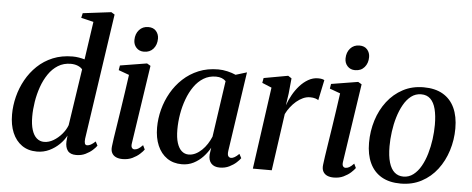

<svg xmlns="http://www.w3.org/2000/svg" viewBox="-53 -950 2688 1093"><g transform="rotate(5 1291.0 -403.0)"><path d="M456 -86.5Q454 -68.5 457.2 -59.2Q460.5 -50 470.5 -50Q480 -50 491.5 -56.2Q503 -62.5 517.5 -76L529.5 -53Q522 -42 505.8 -27.2Q489.5 -12.5 466 -1Q442.5 10.5 413 10.5Q379 10.5 364.5 -8.8Q350 -28 351.5 -61L354.5 -95.5Q341 -69 316.2 -44.8Q291.5 -20.5 259 -5Q226.5 10.5 188.5 10.5Q138 10.5 102.5 -14.5Q67 -39.5 48.2 -84Q29.5 -128.5 29.5 -188Q29.5 -239 42.5 -290.2Q55.5 -341.5 81 -387.2Q106.5 -433 144.2 -469Q182 -505 232.2 -525.8Q282.5 -546.5 345 -546.5Q362.5 -546.5 380.5 -543.5Q398.5 -540.5 413.5 -536L445 -753L374 -770L380 -797L542 -817L561.5 -805ZM404.5 -478Q395.5 -489.5 377.8 -496.8Q360 -504 338 -504Q297 -504 265.2 -484.2Q233.5 -464.5 210.8 -431Q188 -397.5 173.5 -356Q159 -314.5 152 -270.5Q145 -226.5 145 -186Q145 -140.5 154.8 -109.8Q164.5 -79 182.5 -63.5Q200.5 -48 224.5 -48Q251.5 -48 277.8 -63.5Q304 -79 325 -103.5Q346 -128 356 -155Z M678 10.5Q656.5 10.5 640.8 3.5Q625 -3.5 617 -18.5Q609 -33.5 612 -57Q613.5 -72.5 618.2 -104Q623 -135.5 629.8 -178.8Q636.5 -222 644 -271.2Q651.5 -320.5 659 -371.8Q666.5 -423 673 -470L612.5 -492L617 -519L770 -544L790.5 -532L723.5 -84.5Q720.5 -66 726 -58.2Q731.5 -50.5 740 -50.5Q750.5 -50.5 761.2 -56.2Q772 -62 788 -78.5L799.5 -54.5Q792 -43.5 775.2 -28.2Q758.5 -13 734 -1.2Q709.5 10.5 678 10.5ZM746 -609Q719 -609 702.5 -627Q686 -645 686.5 -671.5Q687 -706 707 -728.5Q727 -751 759.5 -751Q788.5 -751 804 -733Q819.5 -715 819.5 -690Q819.5 -655 799.8 -632Q780 -609 746 -609Z M1274 -88.5Q1271 -66.5 1277 -58.2Q1283 -50 1293 -50Q1302 -50 1313.2 -56.5Q1324.5 -63 1338.5 -77L1351 -53.5Q1344.5 -43.5 1328.2 -28.5Q1312 -13.5 1287.8 -1.5Q1263.5 10.5 1233 10.5Q1201.5 10.5 1184.8 -7.5Q1168 -25.5 1170 -59L1175.5 -98Q1161 -71 1137.8 -46Q1114.5 -21 1084 -5.2Q1053.5 10.5 1017 10.5Q967.5 10.5 932 -14Q896.5 -38.5 877.5 -82.8Q858.5 -127 858.5 -186Q858.5 -237.5 872 -289Q885.5 -340.5 911.8 -386.5Q938 -432.5 976.5 -468.2Q1015 -504 1065.2 -524.8Q1115.5 -545.5 1177 -545.5Q1203 -545.5 1229.8 -539.2Q1256.5 -533 1277.5 -523.5L1341 -543ZM1224 -482.5Q1215 -492 1200.8 -497.8Q1186.5 -503.5 1168 -503.5Q1128 -503.5 1097 -484.5Q1066 -465.5 1043 -432.8Q1020 -400 1004.8 -358.5Q989.5 -317 982 -272.5Q974.5 -228 974.5 -185Q974.5 -138 984.2 -107.8Q994 -77.5 1011 -62.8Q1028 -48 1050.5 -48Q1070.5 -48 1089.5 -57.2Q1108.5 -66.5 1125.2 -82.5Q1142 -98.5 1155.2 -119Q1168.5 -139.5 1177.5 -161.5Z M1422 0 1487.5 -468.5 1433 -491 1438 -519 1576.5 -544 1596.5 -531 1588 -444 1578 -375.5Q1588 -404.5 1604.5 -434.5Q1621 -464.5 1643 -489.2Q1665 -514 1691.5 -529.2Q1718 -544.5 1747.5 -544.5Q1760.5 -544.5 1769.8 -542.5Q1779 -540.5 1783.5 -537L1759 -420.5Q1754.5 -425 1741.5 -429Q1728.5 -433 1711.5 -433Q1691 -433 1671.2 -424Q1651.5 -415 1633.5 -399.8Q1615.5 -384.5 1600.8 -365.2Q1586 -346 1576 -325.5L1530 0Z M1884.5 10.5Q1863 10.5 1847.2 3.5Q1831.5 -3.5 1823.5 -18.5Q1815.5 -33.5 1818.5 -57Q1820 -72.5 1824.8 -104Q1829.5 -135.5 1836.2 -178.8Q1843 -222 1850.5 -271.2Q1858 -320.5 1865.5 -371.8Q1873 -423 1879.5 -470L1819 -492L1823.5 -519L1976.5 -544L1997 -532L1930 -84.5Q1927 -66 1932.5 -58.2Q1938 -50.5 1946.5 -50.5Q1957 -50.5 1967.8 -56.2Q1978.5 -62 1994.5 -78.5L2006 -54.5Q1998.5 -43.5 1981.8 -28.2Q1965 -13 1940.5 -1.2Q1916 10.5 1884.5 10.5ZM1952.5 -609Q1925.5 -609 1909 -627Q1892.5 -645 1893 -671.5Q1893.5 -706 1913.5 -728.5Q1933.5 -751 1966 -751Q1995 -751 2010.5 -733Q2026 -715 2026 -690Q2026 -655 2006.2 -632Q1986.5 -609 1952.5 -609Z M2351 -546Q2416.5 -546 2460.8 -520.2Q2505 -494.5 2527.8 -445.8Q2550.5 -397 2550.5 -328Q2550.5 -262.5 2531.2 -201.5Q2512 -140.5 2475.5 -92.5Q2439 -44.5 2386.2 -16.5Q2333.5 11.5 2267 11.5Q2202 11.5 2157.8 -14.2Q2113.5 -40 2090.8 -88.5Q2068 -137 2068 -204.5Q2068 -271.5 2087.2 -333Q2106.5 -394.5 2143.5 -442.5Q2180.5 -490.5 2232.8 -518.2Q2285 -546 2351 -546ZM2340.5 -505Q2308 -505 2283 -485.8Q2258 -466.5 2239.8 -434Q2221.5 -401.5 2209.5 -361.2Q2197.5 -321 2191.8 -278Q2186 -235 2186 -195Q2186 -139 2197 -102.2Q2208 -65.5 2228.8 -47.5Q2249.5 -29.5 2279.5 -29.5Q2311 -29.5 2336 -48.8Q2361 -68 2379.2 -100.2Q2397.5 -132.5 2409.2 -172.8Q2421 -213 2426.8 -255.8Q2432.5 -298.5 2432.5 -338.5Q2432.5 -391 2423 -428.2Q2413.5 -465.5 2393.2 -485.2Q2373 -505 2340.5 -505Z"/></g></svg>

Font: Merriweather 72pt Medium
Style: Italic
Weight: 500
Italic angle: -7.8°
Version: Version 2.101